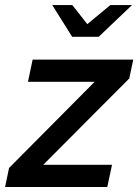

<svg xmlns="http://www.w3.org/2000/svg" viewBox="-46 -749 553 769"><path d="M-25.7 0 -9.7 -76.3 333 -421.3H66L84.7 -510.3H487.7L471.7 -434.7L127.3 -89H402.7L383.7 0ZM243 -601.7 163.3 -728.7H243.7L303.7 -652.3L396 -728.7H482.7L349.3 -601.7Z"/></svg>

Font: Red Hat Display VF
Style: Italic
Weight: 300
Italic angle: -12°
Designer: Pentagram, MCKL
Foundry: Pentagram, MCKL
Version: Version 1.010